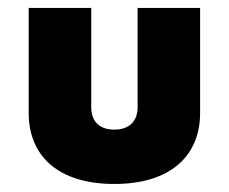

<svg xmlns="http://www.w3.org/2000/svg" viewBox="-20 -454 576 483"><path d="M267.6 8.8C407.7 8.8 483.4 -61 483.4 -169.9V-434.1H326.2V-184.6C326.2 -145 300.8 -127.9 267.6 -127.9C233.9 -127.9 209.5 -145 209.5 -184.6V-434.1H52.2V-169.9C52.2 -61 127 8.8 267.6 8.8Z"/></svg>

Font: Now Black
Style: Regular
Weight: 400
Designer: Alfredo Marco Pradil
Foundry: Alfredo Marco Pradil
Version: Version 1.200;hotconv 1.0.109;makeotfexe 2.5.65596